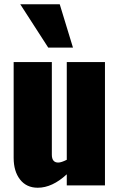

<svg xmlns="http://www.w3.org/2000/svg" viewBox="-20 -869 562 900"><path d="M206 -646 75 -849H260L322 -646ZM157 11Q104 11 74 -27.5Q44 -66 44 -129V-578H223V-144Q223 -107 253 -107Q267 -107 293 -120V-578H472V0H293V-52Q225 11 157 11Z"/></svg>

Font: Oswald Heavy
Style: Regular
Weight: 400
Designer: Vernon Adams
Foundry: Vernon Adams
Version: Version 4.101